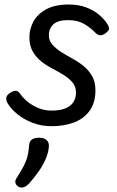

<svg xmlns="http://www.w3.org/2000/svg" viewBox="-20 -539 519 849"><path d="M208 19Q163 19 124 4Q85 -11 56.5 -34.5Q28 -58 14 -82Q7 -93 7.5 -104.5Q8 -116 21 -126Q35 -136 46.5 -137.5Q58 -139 67 -127Q90 -93 128 -71.5Q166 -50 208 -50Q244 -50 267.5 -59Q291 -68 303.5 -86Q316 -104 316 -130Q316 -156 301 -174Q286 -192 263 -206.5Q240 -221 213 -235Q186 -249 163 -267Q140 -285 125 -311Q110 -337 110 -374Q110 -411 128 -444Q146 -477 184.5 -498Q223 -519 284 -519Q328 -519 362 -506Q396 -493 419 -473Q442 -453 454 -434Q461 -423 462.5 -414Q464 -405 447 -392Q434 -383 424 -383Q414 -383 404 -392Q380 -417 351.5 -433.5Q323 -450 281 -450Q235 -450 215.5 -431Q196 -412 196 -383Q196 -360 211 -342.5Q226 -325 249 -310Q272 -295 299 -280.5Q326 -266 349 -247.5Q372 -229 387 -203Q402 -177 402 -140Q402 -85 376.5 -49.5Q351 -14 307 2.5Q263 19 208 19ZM62 287Q50 279 48 268.5Q46 258 55 246Q72 219 83.5 197.5Q95 176 101 153.5Q107 131 109 101Q111 84 122.5 77Q134 70 153 70Q176 70 187 81Q198 92 196 111Q194 136 182 164Q170 192 151 219Q132 246 110 271Q98 284 86 288.5Q74 293 62 287Z"/></svg>

Font: Playwrite AU QLD
Style: Regular
Weight: 400
Designer: Veronika Burian, José Scaglione
Foundry: TypeTogether
Version: Version 1.002